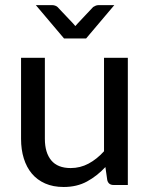

<svg xmlns="http://www.w3.org/2000/svg" viewBox="-20 -738 598 766"><path d="M64 0ZM159 -507.5V-184Q159 -129 184.5 -98.2Q210 -67.5 262 -67.5Q300 -67.5 333.2 -85.2Q366.5 -103 395 -134.5V-507.5H490V0H433Q413 0 408 -19L400.5 -71.5Q367.5 -36 327.2 -14Q287 8 234 8Q192 8 160.2 -6Q128.5 -20 107.2 -45.2Q86 -70.5 75 -105.8Q64 -141 64 -184V-507.5ZM123 -717.5H189Q195 -717.5 200.8 -715.2Q206.5 -713 209.5 -710L272 -644L280.5 -634L289.5 -644L351.5 -710Q355.5 -712.5 361 -715Q366.5 -717.5 372.5 -717.5H436L323.5 -584.5H235.5Z"/></svg>

Font: Lato Medium
Style: Regular
Weight: 500
Designer: Lukasz Dziedzic
Foundry: tyPoland Lukasz Dziedzic
Version: Version 2.006; 2014-01-15